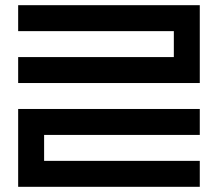

<svg xmlns="http://www.w3.org/2000/svg" viewBox="-20 -720 840 740"><path d="M50 -700V-600H650V-500H50V-400H750V-700ZM50 -300V0H750V-100H150V-200H750V-300Z"/></svg>

Font: Mourier
Style: Regular
Weight: 400
Designer: Eric Mourier
Foundry: Velvetyne Type Foundry
Version: Version 2.000;hotconv 1.0.109;makeotfexe 2.5.65596